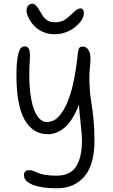

<svg xmlns="http://www.w3.org/2000/svg" viewBox="-20 -745 603 1026"><path d="M270 -562Q237.3 -562 208.3 -575.2Q179.2 -588.4 161.1 -608.4Q143.1 -628.4 132.6 -649.7Q122.1 -670.9 122.1 -689Q122.1 -705.6 130.9 -715.3Q139.6 -725.1 153.8 -725.1Q157.7 -725.1 161.1 -723.9Q164.6 -722.7 168.5 -719Q172.4 -715.3 175 -712.6Q177.7 -710 182.1 -703.4Q186.5 -696.8 188.5 -693.4Q190.4 -689.9 195.8 -681.2Q201.2 -672.4 203.1 -668.9Q216.3 -647 232.4 -636.5Q248.5 -626 275.9 -626Q315.9 -626 346.2 -654.8Q353 -660.2 363.5 -670.2Q374 -680.2 380.1 -685.5Q386.2 -690.9 394.5 -695.6Q402.8 -700.2 410.2 -700.2Q418.5 -700.2 423.3 -693.1Q428.2 -686 428.2 -675.8Q428.2 -637.7 380.4 -599.9Q332.5 -562 270 -562ZM283.2 261.2Q203.6 261.2 155.8 242.7Q107.9 224.1 107.9 190.9Q107.9 164.1 138.2 164.1Q147.5 164.1 159.2 168.7Q170.9 173.3 182.4 179Q193.8 184.6 220 189.2Q246.1 193.8 280.8 193.8Q355.5 193.8 386.7 144.8Q418 95.7 418 4.9Q418 -23.4 411.1 -84.2Q404.3 -145 401.9 -186Q384.3 -139.6 362.8 -106.9Q341.3 -74.2 318.8 -57.9Q296.4 -41.5 276.4 -34.7Q256.3 -27.8 235.8 -27.8Q155.3 -27.8 111.6 -105.2Q67.9 -182.6 67.9 -342.8Q67.9 -404.3 74.2 -439.7Q80.6 -475.1 89.8 -486.1Q99.1 -497.1 112.8 -497.1Q128.4 -497.1 135.3 -481Q142.1 -464.8 139.2 -420.9Q132.8 -323.2 141.6 -249.5Q150.4 -175.8 173.6 -134.3Q196.8 -92.8 231.9 -92.8Q274.9 -92.8 308.8 -140.9Q342.8 -189 363.5 -267.8Q384.3 -346.7 395 -452.1Q397.9 -480 403.3 -488Q408.7 -496.1 423.8 -496.1Q442.9 -496.1 455.1 -473.9Q467.3 -451.7 461.9 -399.9Q455.6 -346.2 458.3 -292.5Q460.9 -238.8 466.8 -206.1Q472.7 -173.3 478.8 -115.5Q484.9 -57.6 484.9 4.9Q484.9 135.7 430.7 198.5Q376.5 261.2 283.2 261.2Z"/></svg>

Font: Shantell Sans Normal
Style: Regular
Weight: 300
Designer: Stephen Nixon, Anya Danilova, Shantell Martin
Foundry: Arrow Type
Version: Version 1.006;[559af2be0]